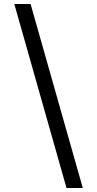

<svg xmlns="http://www.w3.org/2000/svg" viewBox="-20 -812 489 967"><path d="M52 -792H134L397 135H315Z"/></svg>

Font: hexsinhala15
Style: Book
Weight: 400
Designer: Jelle Bosma - Monotype Design Team
Foundry: Monotype Imaging Inc.
Version: Version 2.003